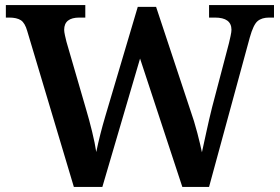

<svg xmlns="http://www.w3.org/2000/svg" viewBox="-20 -734 1099 754"><path d="M87 -612Q78 -644 62 -654.5Q46 -665 16 -665H3V-714H315V-665H292Q232 -665 232 -617Q232 -609 235 -595.5Q238 -582 241 -570L318 -305Q330 -265 341.5 -218Q353 -171 358 -137Q372 -205 394 -279L521 -707H593L726 -306Q743 -258 755 -211.5Q767 -165 773 -136Q781 -172 791 -218.5Q801 -265 813 -313L879 -564Q882 -576 885.5 -592.5Q889 -609 889 -617Q889 -665 824 -665H801V-714H1056V-665H1037Q1008 -665 991.5 -651Q975 -637 961 -587L801 0H696L530 -504L382 0H270Z"/></svg>

Font: Noto Serif Toto SemiBold
Style: Regular
Weight: 600
Designer: Monotype Design Team
Foundry: Monotype Imaging Inc.
Version: Version 2.001; ttfautohint (v1.8.4.7-5d5b)